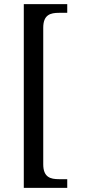

<svg xmlns="http://www.w3.org/2000/svg" viewBox="-20 -780 431 928"><path d="M95 128H305V86H265C224 86 189 77 189 14V-646C189 -709 224 -718 265 -718H305V-760H95Z"/></svg>

Font: Noto Serif Devanagari SemiCondensed
Style: Regular
Weight: 400
Width: 4
Designer: Universal Thirst, Indian Type Foundry and the Monotype Design Team
Foundry: Monotype Imaging Inc.
Version: Version 2.004